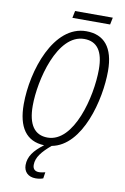

<svg xmlns="http://www.w3.org/2000/svg" viewBox="-110 -896 766 1178"><g transform="rotate(10 272.5 -307.5)"><path d="M250 -790H485L494 -834H259ZM198 219C217 219 232 216 245 211L251 172C238 175 225 178 212 178C186 178 173 164 173 139C173 92 206 53 261 6C448 -29 522 -328 522 -506C522 -653 460 -724 349 -724C146 -724 48 -426 48 -217C48 -74 102 6 215 10C155 55 124 96 124 149C124 191 152 219 198 219ZM227 -40C146 -40 104 -99 104 -217C104 -375 177 -675 345 -675C425 -675 465 -619 465 -506C465 -336 391 -40 227 -40Z"/></g></svg>

Font: Noto Sans Condensed Light
Style: Italic
Weight: 300
Width: 3
Italic angle: -12°
Designer: Monotype Design Team
Foundry: Monotype Imaging Inc.
Version: Version 2.013